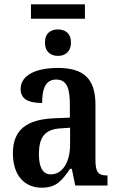

<svg xmlns="http://www.w3.org/2000/svg" viewBox="-20 -863 550 893"><path d="M124 -776H375V-843H124ZM250 -603C281 -603 310 -621 310 -665C310 -710 281 -726 250 -726C217 -726 189 -710 189 -665C189 -621 217 -603 250 -603ZM174 10C242 10 268 -23 306 -78H314L330 0H480V-47H477C437 -47 424 -63 424 -118V-376C424 -501 365 -547 249 -547C150 -547 76 -515 76 -449C76 -404 109 -384 176 -384C176 -449 191 -493 241 -493C294 -493 305 -447 305 -373V-316L234 -313C104 -308 40 -259 40 -151C40 -41 99 10 174 10ZM216 -52C178 -52 161 -87 161 -146C161 -222 186 -262 263 -266L306 -269V-191C306 -109 271 -52 216 -52Z"/></svg>

Font: Noto Serif Condensed Semi
Style: Regular
Weight: 600
Width: 3
Designer: Monotype Design Team
Foundry: Monotype Imaging Inc.
Version: Version 1.002